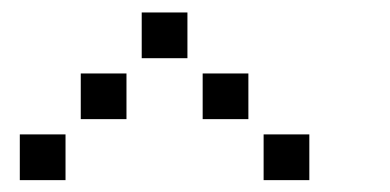

<svg xmlns="http://www.w3.org/2000/svg" viewBox="-20 -708 640 315"><path d="M213.5 -687.5Q212.5 -687.5 212.5 -687.5Q212.5 -687.5 212.5 -686.5V-613.5Q212.5 -612.5 212.5 -612.5Q212.5 -612.5 213.5 -612.5H286.5Q287.5 -612.5 287.5 -612.5Q287.5 -612.5 287.5 -613.5V-686.5Q287.5 -687.5 287.5 -687.5Q287.5 -687.5 286.5 -687.5ZM113.5 -587.5Q112.5 -587.5 112.5 -587.5Q112.5 -587.5 112.5 -586.5V-513.5Q112.5 -512.5 112.5 -512.5Q112.5 -512.5 113.5 -512.5H186.5Q187.5 -512.5 187.5 -512.5Q187.5 -512.5 187.5 -513.5V-586.5Q187.5 -587.5 187.5 -587.5Q187.5 -587.5 186.5 -587.5ZM313.5 -587.5Q312.5 -587.5 312.5 -587.5Q312.5 -587.5 312.5 -586.5V-513.5Q312.5 -512.5 312.5 -512.5Q312.5 -512.5 313.5 -512.5H386.5Q387.5 -512.5 387.5 -512.5Q387.5 -512.5 387.5 -513.5V-586.5Q387.5 -587.5 387.5 -587.5Q387.5 -587.5 386.5 -587.5ZM13.5 -487.5Q12.5 -487.5 12.5 -487.5Q12.5 -487.5 12.5 -486.5V-413.5Q12.5 -412.5 12.5 -412.5Q12.5 -412.5 13.5 -412.5H86.5Q87.5 -412.5 87.5 -412.5Q87.5 -412.5 87.5 -413.5V-486.5Q87.5 -487.5 87.5 -487.5Q87.5 -487.5 86.5 -487.5ZM413.5 -487.5Q412.5 -487.5 412.5 -487.5Q412.5 -487.5 412.5 -486.5V-413.5Q412.5 -412.5 412.5 -412.5Q412.5 -412.5 413.5 -412.5H486.5Q487.5 -412.5 487.5 -412.5Q487.5 -412.5 487.5 -413.5V-486.5Q487.5 -487.5 487.5 -487.5Q487.5 -487.5 486.5 -487.5Z"/></svg>

Font: Doto Black
Style: Regular
Weight: 900
Monospace: yes
Version: Version 1.000